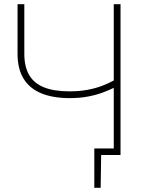

<svg xmlns="http://www.w3.org/2000/svg" viewBox="-20 -733 700 908"><path d="M426 155Q426 132.5 426 109.5Q426 86.5 426 63.5Q426 40.5 426 16.2Q426 -8 426 -31Q453.5 -31 481 -31Q508.5 -31 536 -31L518 -5Q518 -62 518 -117.5Q518 -173 518 -238V-317.5Q497.5 -307.5 467.5 -296Q437.5 -284.5 398 -276.8Q358.5 -269 309.5 -269Q229.5 -269 174.5 -292Q119.5 -315 91.2 -361.5Q63 -408 63 -478.5Q63 -489.5 63 -500.5Q63 -511.5 63 -522.5Q63 -576 63 -619.5Q63 -663 63 -713H95Q95 -661 95 -614.8Q95 -568.5 95 -512.5V-478.5Q95 -418.5 117.5 -379Q140 -339.5 187.5 -320.2Q235 -301 309.5 -301Q354 -301 391.5 -307.8Q429 -314.5 460.5 -326.2Q492 -338 518 -352.5V-475Q518 -540.5 518 -596.5Q518 -652.5 518 -713H550Q550 -652.5 550 -596.5Q550 -540.5 550 -475V-238Q550 -173 550 -117Q550 -61 550 0H443L458.5 -5.5L456 155Z"/></svg>

Font: Commissioner Thin
Style: Regular
Weight: 100
Designer: Kostas Bartsokas
Foundry: Kostas Bartsokas
Version: Version 1.001;gftools[0.9.23]